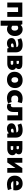

<svg xmlns="http://www.w3.org/2000/svg" viewBox="2730 -3270 757 6258"><g transform="rotate(90 3109.0 -141.5)"><path d="M62 0V-490H531V0H371V-352H222V0Z M655 217V-490H770L794 -433Q849 -500 938 -500Q1033 -500 1094 -430Q1155 -360 1155 -251Q1155 -139 1090.5 -64.5Q1026 10 929 10Q866 10 820 -25V217ZM820 -328V-165Q848 -134 892 -134Q933 -134 956 -162.5Q979 -191 979 -242Q979 -296 954.5 -326Q930 -356 888 -356Q846 -356 820 -328Z M1394 10Q1315 10 1268 -30.5Q1221 -71 1221 -138Q1221 -216 1293 -254Q1365 -292 1518 -296Q1515 -362 1408 -362Q1344 -362 1267 -335L1227 -452Q1326 -500 1445 -500Q1564 -500 1625.5 -442Q1687 -384 1687 -272V0H1562L1544 -52Q1488 10 1394 10ZM1395 -163Q1395 -143 1411.5 -131Q1428 -119 1454 -119Q1490 -119 1518 -142V-210Q1451 -208 1423 -197Q1395 -186 1395 -163Z M1800 0V-492H2052Q2231 -492 2231 -375Q2231 -314 2185 -283Q2261 -251 2261 -166Q2261 -93 2203.5 -46.5Q2146 0 2054 0ZM1965 -380V-303H2051Q2068 -317 2068 -339Q2068 -380 2021 -380ZM1965 -112H2050Q2070 -112 2081.5 -123.5Q2093 -135 2093 -154Q2093 -194 2040 -194H1965Z M2577 10Q2460 10 2390 -57Q2320 -124 2320 -235Q2320 -354 2395.5 -427Q2471 -500 2595 -500Q2712 -500 2781.5 -433Q2851 -366 2851 -254Q2851 -135 2775.5 -62.5Q2700 10 2577 10ZM2588 -134Q2629 -134 2652 -162Q2675 -190 2675 -240Q2675 -295 2650.5 -325.5Q2626 -356 2583 -356Q2542 -356 2519 -327Q2496 -298 2496 -246Q2496 -193 2520.5 -163.5Q2545 -134 2588 -134Z M3183 10Q3058 10 2987.5 -55Q2917 -120 2917 -236Q2917 -357 2992 -428.5Q3067 -500 3195 -500Q3278 -500 3342 -473L3307 -339Q3256 -356 3204 -356Q3093 -356 3093 -248Q3093 -190 3126 -159Q3159 -128 3220 -128Q3266 -128 3307 -145L3345 -28Q3270 10 3183 10Z M3456 10Q3398 10 3353 -22L3380 -129Q3400 -115 3423 -115Q3447 -115 3462 -137Q3477 -159 3477 -194V-491H3905V0H3739V-351H3630V-200Q3630 -101 3584 -45.5Q3538 10 3456 10Z M4173 10Q4094 10 4047 -30.5Q4000 -71 4000 -138Q4000 -216 4072 -254Q4144 -292 4297 -296Q4294 -362 4187 -362Q4123 -362 4046 -335L4006 -452Q4105 -500 4224 -500Q4343 -500 4404.5 -442Q4466 -384 4466 -272V0H4341L4323 -52Q4267 10 4173 10ZM4174 -163Q4174 -143 4190.5 -131Q4207 -119 4233 -119Q4269 -119 4297 -142V-210Q4230 -208 4202 -197Q4174 -186 4174 -163Z M4579 0V-492H4831Q5010 -492 5010 -375Q5010 -314 4964 -283Q5040 -251 5040 -166Q5040 -93 4982.5 -46.5Q4925 0 4833 0ZM4744 -380V-303H4830Q4847 -317 4847 -339Q4847 -380 4800 -380ZM4744 -112H4829Q4849 -112 4860.5 -123.5Q4872 -135 4872 -154Q4872 -194 4819 -194H4744Z M5128 0V-490H5284V-226L5459 -490H5610V0H5456V-264L5276 0Z M5991 10Q5858 10 5781.5 -57.5Q5705 -125 5705 -244Q5705 -359 5776 -429.5Q5847 -500 5963 -500Q6068 -500 6126.5 -440Q6185 -380 6185 -273Q6185 -241 6178 -197H5884Q5908 -118 6018 -118Q6076 -118 6138 -139L6176 -22Q6082 10 5991 10ZM5951 -373Q5887 -373 5878 -292H6022Q6022 -331 6003.5 -352Q5985 -373 5951 -373Z"/></g></svg>

Font: Cantarell Extra Bold
Style: Regular
Weight: 800
Designer: Dave Crossland, Nikolaus Waxweiler, Florian Fecher, Jacques Le Bailly, Eben Sorkin, Alexei Vanyashin, Alexios Zavras, Em
Version: Version 0.303